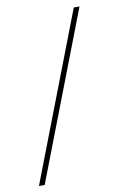

<svg xmlns="http://www.w3.org/2000/svg" viewBox="-87 -761 557 873"><g transform="rotate(-10 191.0 -325.0)"><path d="M46.9 61H20.5L317.4 -710.9H343.8Z"/></g></svg>

Font: Vazirmatn UI NL Thin
Style: Regular
Weight: 100
Designer: Saber Rastikerdar
Foundry: Saber Rastikerdar
Version: Version 33.003